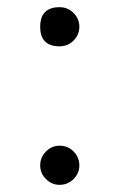

<svg xmlns="http://www.w3.org/2000/svg" viewBox="-20 -518 328 534"><path d="M145.5 -498Q168.9 -498 184.6 -481.9Q200.7 -465.8 200.7 -443.4Q200.7 -421.4 184.6 -405.3Q168.9 -389.2 145.5 -389.2Q91.8 -389.2 91.8 -443.4Q91.8 -498 145.5 -498ZM145.5 -112.8Q168.9 -112.8 184.6 -96.7Q200.7 -80.6 200.7 -58.1Q200.7 -36.1 184.6 -20Q168.5 -3.9 145.5 -3.9Q124 -3.9 107.9 -20Q91.8 -35.6 91.8 -58.1Q91.8 -80.6 107.9 -96.7Q124 -112.8 145.5 -112.8Z"/></svg>

Font: I.MingCP
Style: Regular
Weight: 400
Designer: I.Font Project
Version: Version 8.000; Sep 06, 2022